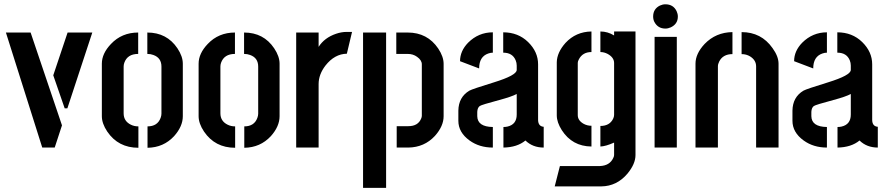

<svg xmlns="http://www.w3.org/2000/svg" viewBox="-20 -694 4178 903"><path d="M7.8 -541H124L271.5 -104.5L237.3 0H178.7ZM230.5 -339.8 297.9 -541H414.1L296.9 -184.6H284.2Z M459 -147.5V-394.5Q459 -442.4 502 -487.3Q552.7 -541 629.9 -541V-440.4Q579.1 -440.4 564.5 -398.4Q561.5 -389.6 561.5 -380.9V-161.1Q561.5 -124 595.7 -107.4Q611.3 -99.6 630.9 -99.6V1Q536.1 1 484.4 -75.2Q459 -113.3 459 -147.5ZM673.8 1V-99.6Q720.7 -99.6 735.4 -139.6Q739.3 -150.4 739.3 -159.2V-380.9Q739.3 -421.9 701.2 -435.5Q688.5 -440.4 672.9 -440.4V-541Q764.6 -541 814.5 -466.8Q839.8 -428.7 839.8 -394.5V-147.5Q839.8 -99.6 798.8 -53.7Q749 0 673.8 1Z M914.1 -147.5V-394.5Q914.1 -442.4 957 -487.3Q1007.8 -541 1085 -541V-440.4Q1034.2 -440.4 1019.5 -398.4Q1016.6 -389.6 1016.6 -380.9V-161.1Q1016.6 -124 1050.8 -107.4Q1066.4 -99.6 1085.9 -99.6V1Q991.2 1 939.5 -75.2Q914.1 -113.3 914.1 -147.5ZM1128.9 1V-99.6Q1175.8 -99.6 1190.4 -139.6Q1194.3 -150.4 1194.3 -159.2V-380.9Q1194.3 -421.9 1156.2 -435.5Q1143.6 -440.4 1127.9 -440.4V-541Q1219.7 -541 1269.5 -466.8Q1294.9 -428.7 1294.9 -394.5V-147.5Q1294.9 -99.6 1253.9 -53.7Q1204.1 0 1128.9 1Z M1373 0V-541H1478.5V-473.6Q1505.9 -516.6 1560.5 -535.2Q1585.9 -543.9 1610.4 -543.9H1635.7L1611.3 -441.4Q1553.7 -440.4 1510.7 -385.7Q1478.5 -343.8 1478.5 -298.8V0Z M1845.7 0V-100.6H1900.4Q1946.3 -100.6 1960.9 -136.7Q1963.9 -143.6 1963.9 -149.4V-391.6Q1963.9 -411.1 1941.4 -426.8Q1922.9 -440.4 1897.5 -440.4H1843.8V-541H1897.5Q1990.2 -541 2041 -465.8Q2066.4 -427.7 2066.4 -393.6V-147.5Q2066.4 -100.6 2025.4 -54.7Q1975.6 -1 1900.4 0ZM1687.5 189.5V-541H1795.9V189.5Z M2135.7 -126Q2135.7 -71.3 2188.5 -33.2Q2234.4 0 2297.9 0V-96.7Q2225.6 -97.7 2224.6 -147.5V-168Q2225.6 -187.5 2236.3 -195.3Q2244.1 -201.2 2328.1 -223.6Q2386.7 -239.3 2410.2 -252V-155.3Q2410.2 -108.4 2366.2 -98.6Q2357.4 -96.7 2347.7 -96.7V0Q2412.1 -1 2451.2 -33.2Q2485.4 0 2537.1 0V-97.7Q2511.7 -99.6 2510.7 -128.9V-391.6Q2510.7 -450.2 2463.9 -496.1Q2417 -542 2346.7 -542V-446.3Q2390.6 -446.3 2405.3 -410.2Q2410.2 -398.4 2410.2 -385.7V-365.2Q2410.2 -339.8 2302.7 -306.6Q2201.2 -275.4 2187.5 -267.6Q2136.7 -237.3 2135.7 -173.8ZM2143.6 -406.2 2233.4 -372.1Q2233.4 -427.7 2276.4 -442.4Q2287.1 -446.3 2297.9 -446.3V-542Q2230.5 -542 2181.6 -493.2Q2143.6 -454.1 2143.6 -406.2Z M2588.9 182.6 2613.3 86.9H2801.8Q2847.7 85 2864.3 48.8Q2868.2 41 2868.2 35.2V-23.4Q2829.1 -5.9 2803.7 -4.9V-101.6Q2846.7 -101.6 2863.3 -134.8Q2868.2 -144.5 2868.2 -153.3V-397.5Q2868.2 -423.8 2837.9 -440.4Q2821.3 -449.2 2803.7 -449.2V-545.9Q2837.9 -545.9 2868.2 -527.3V-545.9H2968.8V35.2Q2968.8 77.1 2930.7 123Q2880.9 181.6 2808.6 182.6ZM2598.6 -151.4V-401.4Q2599.6 -447.3 2639.6 -492.2Q2688.5 -544.9 2761.7 -545.9V-449.2Q2719.7 -449.2 2702.1 -414.1Q2697.3 -405.3 2697.3 -398.4V-152.3Q2697.3 -127 2725.6 -111.3Q2742.2 -102.5 2761.7 -102.5V-4.9Q2670.9 -5.9 2622.1 -82Q2598.6 -119.1 2598.6 -151.4Z M3051.8 -616.2Q3051.8 -652.3 3084 -668Q3096.7 -673.8 3109.4 -673.8Q3146.5 -673.8 3162.1 -641.6Q3168 -628.9 3168 -616.2Q3168 -581.1 3134.8 -565.4Q3122.1 -559.6 3109.4 -559.6Q3074.2 -559.6 3057.6 -590.8Q3051.8 -602.5 3051.8 -616.2ZM3058.6 0V-520.5H3163.1V0Z M3251 0V-394.5Q3251 -441.4 3293.9 -487.3Q3346.7 -542 3424.8 -543V-439.5Q3379.9 -439.5 3362.3 -404.3Q3356.4 -392.6 3356.4 -381.8V0ZM3467.8 -439.5V-543Q3560.5 -543 3613.3 -467.8Q3641.6 -428.7 3641.6 -394.5V0H3536.1V-381.8Q3536.1 -411.1 3507.8 -428.7Q3490.2 -439.5 3467.8 -439.5Z M3707 -126Q3707 -71.3 3759.8 -33.2Q3805.7 0 3869.1 0V-96.7Q3796.9 -97.7 3795.9 -147.5V-168Q3796.9 -187.5 3807.6 -195.3Q3815.4 -201.2 3899.4 -223.6Q3958 -239.3 3981.4 -252V-155.3Q3981.4 -108.4 3937.5 -98.6Q3928.7 -96.7 3918.9 -96.7V0Q3983.4 -1 4022.5 -33.2Q4056.6 0 4108.4 0V-97.7Q4083 -99.6 4082 -128.9V-391.6Q4082 -450.2 4035.2 -496.1Q3988.3 -542 3918 -542V-446.3Q3961.9 -446.3 3976.6 -410.2Q3981.4 -398.4 3981.4 -385.7V-365.2Q3981.4 -339.8 3874 -306.6Q3772.5 -275.4 3758.8 -267.6Q3708 -237.3 3707 -173.8ZM3714.8 -406.2 3804.7 -372.1Q3804.7 -427.7 3847.7 -442.4Q3858.4 -446.3 3869.1 -446.3V-542Q3801.8 -542 3752.9 -493.2Q3714.8 -454.1 3714.8 -406.2Z"/></svg>

Font: Post No Bills Colombo
Style: Bold
Weight: 800
Designer: Kosala Senevirathne, Siva Puranthara, Lasantha Premarathna, Tharique Azeez
Foundry: Mooniak
Version: Version 1.220 ; ttfautohint (v1.5)